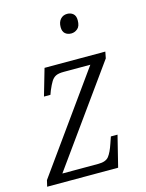

<svg xmlns="http://www.w3.org/2000/svg" viewBox="-116 -821 679 891"><g transform="rotate(-15 223.5 -375.5)"><path d="M-2 0 5 -30 338 -495H210Q185 -495 172 -488.5Q159 -482 150 -467.5Q141 -453 130 -427L123 -408H92L129 -536H421L415 -505L82 -41H255Q291 -41 305.5 -59.5Q320 -78 333 -117L344 -149H376L339 0ZM291 -658Q273 -658 261.5 -668Q250 -678 250 -699Q250 -723 262.5 -737Q275 -751 295 -751Q312 -751 323.5 -741Q335 -731 335 -710Q335 -681 321 -669.5Q307 -658 291 -658Z"/></g></svg>

Font: Noto Serif SemiCondensed Light
Style: Italic
Weight: 300
Width: 4
Italic angle: -12°
Designer: Monotype Design Team
Foundry: Monotype Imaging Inc.
Version: Version 2.013; ttfautohint (v1.8.4.7-5d5b)